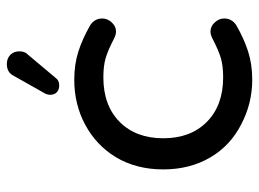

<svg xmlns="http://www.w3.org/2000/svg" viewBox="-118 -628 757 561"><g transform="rotate(-90 260.5 -347.5)"><path d="M264 -580Q264 -589 271 -600L320 -687Q330 -706 354 -706Q370 -706 380.5 -696Q391 -686 391 -669Q391 -653 381 -644L313 -563Q306 -553 291 -553Q279 -553 271.5 -560Q264 -567 264 -580ZM82 -388Q117 -445 176.5 -477Q236 -509 308 -509Q353 -509 390.5 -497Q428 -485 468 -462Q487 -449 487 -427Q487 -412 475.5 -399.5Q464 -387 449 -387Q439 -387 428 -393Q393 -411 370.5 -417.5Q348 -424 315 -424Q233 -424 185 -376.5Q137 -329 137 -249Q137 -169 185 -121.5Q233 -74 315 -74Q348 -74 370.5 -80.5Q393 -87 428 -105Q439 -111 449 -111Q464 -111 475.5 -98.5Q487 -86 487 -71Q487 -49 468 -36Q428 -13 390.5 -1Q353 11 308 11Q239 11 178 -21Q115 -53 80.5 -112.5Q46 -172 46 -249Q46 -328 82 -388Z"/></g></svg>

Font: 寒蝉全圆体
Style: Regular
Weight: 400
Designer: Warren2060
      Designed by Motoya company      

      [Varela Round]
      Joe Prince(Latin component); Avraham Cornf
Foundry: ChillType
Version: Version 3.200